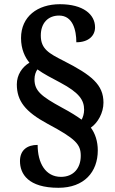

<svg xmlns="http://www.w3.org/2000/svg" viewBox="-20 -780 547 913"><path d="M258 113C380 113 445 38 445 -65C445 -107 433 -145 412 -173C445 -196 472 -243 472 -292C472 -377 416 -423 282 -491C213 -526 174 -547 174 -611C174 -671 209 -706 261 -706C326 -706 343 -637 343 -579C401 -579 432 -610 432 -650C432 -712 375 -760 265 -760C158 -760 80 -701 80 -599C80 -546 99 -507 120 -482C85 -461 60 -424 60 -379C60 -300 100 -249 205 -192C342 -119 364 -93 364 -39C364 20 329 61 270 61C196 61 159 -5 159 -91C109 -91 75 -66 75 -14C75 47 114 113 258 113ZM368 -211C346 -227 318 -245 275 -268C176 -322 144 -348 144 -403C144 -422 150 -439 158 -450C188 -428 226 -409 267 -387C357 -339 380 -304 380 -258C380 -239 374 -221 368 -211Z"/></svg>

Font: Noto Serif Hebrew SemiCondensed
Style: Bold
Weight: 700
Width: 4
Designer: Monotype Design Team
Foundry: Monotype Imaging Inc.
Version: Version 2.004